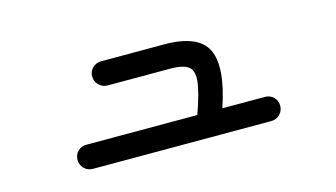

<svg xmlns="http://www.w3.org/2000/svg" viewBox="-51 -575 1101 630"><g transform="rotate(-15 500.0 -260.0)"><path d="M200.2 -92.8Q182.6 -92.8 170.9 -105Q159.2 -117.2 159.2 -133.8Q159.2 -151.4 170.9 -163.1Q182.6 -174.8 200.2 -174.8H577.1Q602.5 -246.1 606 -282.7Q609.4 -319.3 590.8 -332Q572.3 -344.7 531.2 -344.7H317.4Q300.8 -344.7 288.6 -356.9Q276.4 -369.1 276.4 -385.7Q276.4 -403.3 288.6 -415Q300.8 -426.8 317.4 -426.8H531.2Q647.5 -426.8 676.8 -366.2Q706.1 -305.7 662.1 -174.8H806.6Q824.2 -174.8 835.9 -163.1Q847.7 -151.4 847.7 -133.8Q847.7 -117.2 835.9 -105Q824.2 -92.8 806.6 -92.8Z"/></g></svg>

Font: KTXP_ComRound
Style: Medium
Weight: 500
Version: Version 1.01;May 16, 2022;FontCreator 13.0.0.2683 64-bit